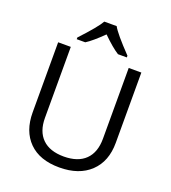

<svg xmlns="http://www.w3.org/2000/svg" viewBox="-165 -1053 1057 1185"><g transform="rotate(20 364.0 -460.5)"><path d="M637.2 -713.9V-252Q637.2 -129.9 563.5 -60.1Q489.7 9.8 360.8 9.8Q231.4 9.8 161.1 -60.5Q90.8 -130.9 90.8 -253.9V-713.9H173.8V-248Q173.8 -158.7 222.7 -110.8Q271.5 -63 364.3 -63Q457 -63.5 505.4 -111.3Q554.2 -159.2 554.2 -249V-713.9ZM521 -771H462.9Q419.9 -797.9 355 -861.8Q288.6 -796.4 248 -771H191.9V-782.2Q291 -888.2 314.9 -931.2H396Q418 -889.6 521 -782.2Z"/></g></svg>

Font: OpenSans-Regular
Style: Regular
Weight: 400
Foundry: Ascender Corporation
Version: Version 1.10